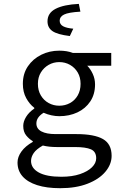

<svg xmlns="http://www.w3.org/2000/svg" viewBox="-20 -764 640 1008"><path d="M296 224Q225 224 175 208Q125 192 98.5 162Q72 132 72 89Q72 60 92.5 31.5Q113 3 152 -19V-23Q133 -34 117.5 -53Q102 -72 102 -103Q102 -126 117 -150.5Q132 -175 160 -194V-198Q135 -217 117.5 -249Q100 -281 100 -324Q100 -377 126.5 -416Q153 -455 196.5 -476.5Q240 -498 291 -498Q332 -498 363 -486H564V-419H438Q455 -402 467 -376Q479 -350 479 -321Q479 -269 454 -231.5Q429 -194 386.5 -174Q344 -154 291 -154Q272 -154 250.5 -158.5Q229 -163 209 -172Q191 -161 181 -147Q171 -133 171 -116Q171 -88 197.5 -74Q224 -60 272 -60H381Q475 -60 520.5 -34Q566 -8 566 54Q566 99 533 138Q500 177 439.5 200.5Q379 224 296 224ZM291 -209Q322 -209 347.5 -223Q373 -237 388 -263Q403 -289 403 -324Q403 -358 388 -383.5Q373 -409 347.5 -423.5Q322 -438 291 -438Q261 -438 235.5 -423.5Q210 -409 194.5 -383.5Q179 -358 179 -324Q179 -289 194.5 -263Q210 -237 235.5 -223Q261 -209 291 -209ZM302 164Q359 164 400 150Q441 136 463 114Q485 92 485 67Q485 32 457.5 20Q430 8 374 8H279Q258 8 239.5 6Q221 4 205 0Q171 19 157 39.5Q143 60 143 81Q143 119 183.5 141.5Q224 164 302 164ZM346.6 -574.8Q281.2 -582.7 255.3 -600.8Q229.4 -618.8 229.4 -652Q229.4 -695.9 272.3 -717.9Q315.2 -739.9 393.9 -743.6L402.1 -702.8Q339.5 -699.2 316.4 -687.7Q293.3 -676.3 293.3 -655.5Q293.3 -635.9 311.5 -626.1Q329.8 -616.4 364.7 -613.4Z"/></svg>

Font: Source Code Pro ExtraLight
Style: Regular
Weight: 200
Monospace: yes
Designer: Paul D. Hunt, Teo Tuominen
Foundry: Adobe
Version: Version 1.026;hotconv 1.1.0;makeotfexe 2.6.0